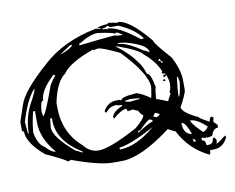

<svg xmlns="http://www.w3.org/2000/svg" viewBox="-68 -667 923 754"><g transform="rotate(-10 394.0 -290.0)"><path d="M405.3 -579.6Q440.9 -575.7 440.9 -572.3Q444.3 -572.3 444.3 -575.7Q489.7 -575.7 568.8 -480Q568.8 -468.8 629.4 -401.9Q657.7 -347.7 657.7 -305.7V-266.6Q657.7 -255.9 629.4 -202.6Q633.3 -180.7 693.4 -152.8Q693.8 -147.9 732.4 -127.9Q734.9 -146 743.2 -146L750 -142.1L746.6 -124.5L760.7 -110.4V-99.6Q740.7 -99.6 732.4 -71.3Q729.5 -71.3 710.9 -67.4V-71.3L704.1 -67.4Q697.8 -71.3 689.5 -71.3V-60.5Q704.1 -60.5 704.1 -39.1H710.9Q732.4 -39.1 732.4 -60.5L739.3 -64L746.6 -53.2V-46.4L743.2 -39.1H746.6Q750 -39.1 782.2 -64L785.6 -56.6Q767.1 -17.6 729 -17.6H714.4Q714.4 -5.9 710.9 0Q633.3 -36.1 593.8 -113.8Q590.8 -113.8 565.4 -127.9Q442.9 -35.6 366.2 -35.6H330.6Q276.9 -35.6 170.4 -74.7Q164.6 -71.3 156.2 -71.3Q149.4 -80.1 74.7 -113.8Q7.3 -170.4 7.3 -216.8Q0 -216.8 0 -224.1V-255.9L21.5 -319.8Q37.6 -372.6 138.7 -461.9Q219.7 -538.1 355.5 -565.4L369.6 -561.5H373V-565.4H362.8Q362.8 -572.3 405.3 -575.7ZM380.4 -561.5V-558.1Q397.9 -558.1 397.9 -554.7Q401.9 -554.7 401.9 -558.1Q447.3 -554.7 522.5 -494.1H533.2V-497.6Q504.4 -536.1 444.3 -561.5H412.6L401.9 -568.8Q393.6 -561.5 380.4 -561.5ZM280.8 -519V-511.7Q370.6 -522.5 422.9 -526.4Q436 -522.5 455.1 -522.5Q455.1 -525.9 433.6 -536.6L426.8 -533.2Q411.1 -540.5 358.9 -547.4Q329.1 -547.4 284.2 -519ZM202.6 -490.7H206.1Q250.5 -508.3 252.4 -519H245.1ZM430.2 -494.1V-490.7Q464.4 -490.7 526.4 -447.8Q531.2 -447.8 547.4 -437.5Q547.4 -467.8 461.9 -490.7L440.9 -494.1ZM152.8 -305.7V-288.1Q152.8 -186 224.1 -124.5Q249 -92.3 284.2 -92.3Q329.1 -92.3 440.9 -152.8Q480 -185.1 480 -199.2Q473.6 -199.2 461.9 -220.2Q456.1 -220.2 444.3 -227.5L422.9 -224.1Q419.4 -231 419.4 -234.9Q399.4 -234.9 366.2 -206.1H362.8V-210Q362.8 -230.5 405.3 -249V-252.4Q389.2 -252.4 383.8 -255.9Q355.5 -255.9 341.3 -234.9H334V-241.7Q352.5 -273.9 387.7 -273.9H397.9L405.3 -270Q405.3 -284.2 469.2 -288.1Q492.7 -280.8 522.5 -259.3Q525.4 -269 529.8 -302.2Q529.8 -355.5 433.6 -455.1Q367.2 -486.8 352.1 -486.8H348.1L330.6 -483.4V-486.8Q232.4 -451.7 206.1 -412.6Q170.4 -388.2 152.8 -305.7ZM419.4 -483.4Q472.2 -443.8 497.6 -405.3Q509.3 -394.5 522.5 -355.5Q537.1 -355.5 547.4 -298.8Q543.9 -293.5 540.5 -252.4Q543 -252.4 586.4 -234.9Q586.4 -240.2 600.6 -263.2L597.2 -270Q604.5 -283.2 604.5 -298.8V-305.7Q604.5 -314.5 597.2 -337.9L586.4 -330.6L583 -337.9Q589.8 -341.3 593.8 -341.3V-344.7Q585.4 -344.7 579.6 -348.1L583 -355.5Q566.4 -397 522.5 -433.6Q508.3 -453.6 422.9 -483.4ZM160.2 -416Q103 -362.8 103 -323.7Q91.3 -323.7 88.9 -280.8L92.3 -263.2Q101.6 -263.2 142.1 -377Q155.3 -399.4 167 -412.6ZM575.7 -397.9Q586.4 -397.9 586.4 -387.7H590.3V-394.5Q583 -394.5 583 -405.3Q575.7 -404.3 575.7 -397.9ZM74.7 -373Q42.5 -337.9 17.6 -252.4Q21.5 -208.5 21.5 -206.1H24.9Q24.9 -274.4 60.5 -334Q74.7 -361.8 78.1 -373ZM636.2 -323.7Q629.4 -275.9 629.4 -245.1Q636.2 -245.1 643.6 -302.2L639.6 -323.7ZM586.4 -323.7 590.3 -316.4H579.6Q580.6 -323.7 586.4 -323.7ZM56.6 -288.1Q46.4 -249.5 42.5 -206.1Q51.8 -156.2 78.1 -142.1Q100.6 -117.2 117.2 -117.2Q64 -179.2 64 -241.7V-288.1ZM419.4 -266.6V-263.2L437.5 -259.3Q468.8 -263.2 476.6 -263.2V-266.6L440.9 -270Q438 -270 419.4 -266.6ZM117.2 -249V-245.1L113.8 -213.4Q113.8 -174.8 195.3 -106.4Q200.2 -106.4 216.8 -96.2H220.2V-99.6Q124.5 -157.7 124.5 -241.7V-249ZM526.4 -199.2 519 -188.5V-185.1Q522.9 -185.1 529.8 -181.2Q543.9 -186.5 543.9 -191.9Q532.2 -199.2 526.4 -199.2ZM447.8 -135.3H451.7Q500 -167 511.7 -167V-174.3Q508.3 -174.3 501.5 -177.7Q492.2 -176.8 458.5 -142.1Q447.8 -142.1 447.8 -135.3ZM366.2 -88.9V-81.5Q431.6 -81.5 508.3 -146Q411.6 -93.8 366.2 -88.9ZM657.7 -146Q657.7 -134.3 700.2 -92.3Q714.8 -97.2 721.7 -110.4Q684.1 -146 657.7 -146ZM622.1 -142.1Q622.1 -98.1 654.3 -92.3V-96.2Q637.7 -142.1 622.1 -142.1ZM654.3 -71.3Q657.7 -64.5 657.7 -60.5H664.6V-64Q664.6 -71.3 657.7 -71.3Z"/></g></svg>

Font: Otrack
Style: Regular
Weight: 400
Designer: Sodina
Foundry: Sodina
Version: Version 2.10 June 16, 2016